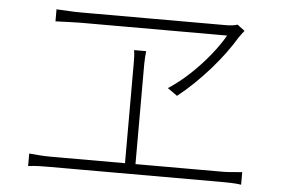

<svg xmlns="http://www.w3.org/2000/svg" viewBox="-47 -735 1094 748"><g transform="rotate(5 500.0 -361.0)"><path d="M882 -649Q876 -641 871 -635Q866 -629 861 -621Q843 -591 819.5 -559Q796 -527 767.5 -494.5Q739 -462 707 -431Q675 -400 642 -374L604 -401Q647 -429 687.5 -467Q728 -505 761.5 -546.5Q795 -588 816 -625Q795 -625 749.5 -625Q704 -625 644.5 -625Q585 -625 521.5 -625Q458 -625 400.5 -625Q343 -625 301 -625Q259 -625 243 -625Q225 -625 202 -624Q179 -623 162 -622.5Q145 -622 145 -622V-669Q167 -668 192 -666.5Q217 -665 242 -665Q258 -665 300 -665Q342 -665 398.5 -665Q455 -665 517 -665Q579 -665 637 -665Q695 -665 740.5 -665Q786 -665 808 -665Q820 -665 832.5 -666.5Q845 -668 853 -671ZM504 -486Q504 -476 504 -445.5Q504 -415 504 -373Q504 -331 504 -285Q504 -239 504 -196.5Q504 -154 504 -121.5Q504 -89 504 -75H463Q463 -89 463 -121.5Q463 -154 463 -196.5Q463 -239 463 -285Q463 -331 463 -373Q463 -415 463 -445.5Q463 -476 463 -486Q463 -499 462.5 -511.5Q462 -524 460 -537H507Q506 -524 505 -512.5Q504 -501 504 -486ZM88 -100Q110 -98 130.5 -96.5Q151 -95 171 -95H844Q864 -95 883 -97Q902 -99 921 -100V-51Q901 -54 879 -54.5Q857 -55 844 -55H171Q151 -55 131 -54.5Q111 -54 88 -51Z"/></g></svg>

Font: Noto Sans SC ExtraLight
Style: Regular
Weight: 250
Designer: Ryoko NISHIZUKA 西塚涼子 (kana, bopomofo & ideographs); Paul D. Hunt (Latin, Greek & Cyrillic); Sandoll Communications 산돌커뮤니
Foundry: Adobe
Version: Version 2.004-H2;hotconv 1.0.118;makeotfexe 2.5.65603